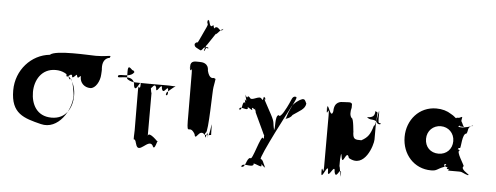

<svg xmlns="http://www.w3.org/2000/svg" viewBox="-69 -1332 4333 1678"><g transform="rotate(5 2097.5 -493.0)"><path d="M223 -364C223 -468 281 -573 404 -573C528 -573 584 -468 584 -364C584 -259 532 -155 404 -155C273 -155 223 -259 223 -364ZM342 -701C181 -685 50 -543 50 -364C50 -159 164 -129 316 -91C470 -52 580 -236 580 -364C580 -368 565 -495 539 -511C531 -474 512 -570 502 -550C502 -499 501 -573 501 -547C501 -489 535 -563 551 -539C551 -488 594 -568 594 -542C604 -492 628 -563 628 -531C628 -480 667 -442 719 -442C764 -442 802 -509 804 -569C804 -580 808 -612 805 -622C802 -674 820 -705 852 -717C868 -718 867 -721 871 -736C860 -740 822 -727 743 -727C689 -727 388 -748 342 -701Z M1464 -524C1462 -519 1437 -523 1402 -524C1395 -524 1092 -523 1091 -527C1073 -528 1044 -540 1034 -550C1032 -552 1031 -552 1031 -618C1031 -675 1052 -648 1072 -630C1092 -630 1092 -601 1092 -618C1092 -617 1081 -580 1011 -580C951 -580 951 -577 951 -560C961 -553 989 -563 1027 -563C1047 -563 1099 -561 1099 -493C1117 -425 1156 -570 1156 -510C1156 -442 1154 -580 1154 -512C1154 -434 1136 -541 1136 -455C1136 -387 1138 -145 1138 -77C1138 -6 1139 -147 1139 -81C1139 -13 1136 -149 1136 -81V-68C1134 16 1140 -71 1161 10C1186 107 1265 -50 1305 10C1328 74 1346 -68 1348 -23C1354 -18 1264 -116 1256 -70V-455C1256 -404 1238 -572 1238 -512C1238 -444 1236 -578 1236 -510C1236 -432 1275 -561 1293 -493C1293 -425 1343 -561 1343 -493C1361 -425 1399 -551 1399 -472C1399 -404 1400 -543 1400 -475C1400 -416 1379 -442 1382 -448C1383 -442 1386 -465 1389 -463C1401 -474 1440 -511 1464 -524ZM1168 -1H1156C1156 -1 1152 -2 1154 -2C1157 -2 1151 0 1154 0C1158 0 1152 -2 1155 -2C1163 -2 1170 0 1170 0C1173 0 1167 -2 1170 -2C1173 -2 1172 -1 1168 -1Z M1643 -858C1619 -872 1593 -877 1595 -903C1609 -933 1580 -876 1594 -906C1619 -939 1611 -899 1631 -943C1645 -973 1671 -1029 1685 -1059C1706 -1106 1682 -1078 1690 -1121C1704 -1151 1679 -1092 1693 -1122C1711 -1138 1705 -1056 1735 -1076C1749 -1106 1746 -1034 1760 -1064C1793 -1084 1800 -1020 1830 -1053C1844 -1083 1817 -1020 1831 -1050C1829 -1076 1772 -997 1773 -1009C1787 -1039 1684 -874 1698 -904C1698 -904 1668 -836 1685 -854C1699 -884 1697 -884 1713 -876C1726 -879 1708 -898 1676 -878C1656 -851 1653 -852 1643 -858ZM1651 -753C1611 -753 1571 -761 1571 -702C1571 -635 1573 -771 1573 -704C1573 -626 1591 -731 1591 -646C1591 -579 1593 -336 1593 -269V-230C1595 -95 1611 -208 1662 -121C1675 -49 1700 -185 1754 -119C1758 -52 1773 -186 1776 -116C1776 -49 1773 -181 1773 -114C1771 -49 1774 -191 1776 -127C1793 -83 1805 -268 1805 -204C1806 -128 1807 -144 1807 -125C1806 -126 1803 -124 1801 -125C1789 -121 1756 -122 1754 -122C1754 -122 1748 -129 1759 -143C1782 -143 1785 -526 1791 -543C1795 -573 1803 -605 1803 -617C1793 -620 1795 -619 1790 -625C1776 -620 1747 -615 1730 -683C1730 -751 1673 -753 1651 -753Z M2463 -458C2448 -426 2397 -318 2380 -350C2344 -341 2365 -218 2349 -216C2331 -248 2369 -184 2352 -216C2334 -282 2351 -277 2313 -348C2295 -380 2269 -429 2252 -461C2231 -499 2264 -454 2248 -489C2232 -522 2265 -460 2246 -491C2228 -519 2241 -446 2218 -480C2197 -510 2133 -448 2116 -480C2087 -512 2102 -455 2080 -494C2062 -526 2094 -461 2077 -493C2065 -518 2101 -432 2080 -454C2062 -486 2091 -403 2074 -435C2050 -443 2062 -350 2030 -372C2012 -404 2049 -337 2032 -369C2030 -411 2101 -357 2107 -387C2089 -419 2158 -351 2144 -384C2131 -415 2190 -355 2174 -390C2158 -423 2190 -361 2171 -392C2153 -420 2190 -336 2176 -362C2158 -394 2280 -140 2263 -172C2248 -199 2293 -123 2278 -154C2262 -187 2295 -125 2278 -157C2257 -189 2280 -111 2262 -139C2242 -170 2183 77 2166 45C2132 45 2132 144 2092 126C2074 94 2110 160 2093 128C2098 83 2182 132 2200 100C2182 68 2282 133 2268 100C2255 69 2310 138 2296 110C2278 78 2315 140 2298 108C2278 72 2279 53 2258 46C2233 46 2495 -458 2491 -444C2503 -461 2538 -496 2578 -508C2595 -506 2595 -508 2612 -471C2606 -421 2558 -403 2501 -362C2479 -321 2412 -320 2437 -320C2453 -320 2436 -329 2484 -428C2531 -523 2530 -523 2505 -523C2484 -518 2481 -497 2463 -458Z M2933 -513C2911 -513 2853 -511 2853 -426C2835 -341 2797 -522 2797 -445C2797 -360 2795 -529 2795 -444C2795 -348 2815 -491 2815 -388V63C2815 166 2795 22 2795 118C2795 203 2797 35 2797 120C2797 197 2852 13 2852 100C2852 185 2910 15 2910 100C2927 185 2965 26 2965 120C2965 205 2967 33 2967 118C2967 195 2948 -4 2948 63V-41C2951 47 2948 -119 2960 -34C2973 55 3000 -115 3024 -30C3168 55 3233 -166 3233 -210V-388C3233 -321 3253 -520 3253 -444C3253 -359 3250 -357 3272 -357C3284 -348 3256 -338 3239 -360C3239 -382 3181 -383 3193 -382C3179 -382 3156 -391 3152 -400C3200 -400 3219 -416 3219 -459C3229 -449 3239 -458 3239 -440C3239 -475 3239 -330 3217 -330C3195 -254 3175 -224 3119 -194C3063 -194 3043 -193 3043 -269C3043 -244 3036 -380 3018 -380C3000 -398 3000 -435 3010 -470V-502C3001 -523 2972 -513 2933 -513Z M3493 -256C3493 -106 3598 15 3748 15C3802 15 3795 -1 3861 -26C3877 -32 3837 -45 3875 -52C3884 -45 3845 -31 3889 -24C3898 -24 3865 -8 3903 -8C3915 -5 3874 1 3911 4H3993C4030 4 4024 17 4079 30C4088 30 4043 27 4081 27C4073 15 4001 -19 4029 -46C4038 -46 3946 -178 3984 -178C3992 -180 3941 -192 3977 -192C3986 -192 3939 -188 3977 -188C3987 -188 3946 -200 3984 -202C3993 -202 3991 -332 4029 -332C4047 -359 4026 -392 4081 -404C4090 -404 4041 -407 4079 -407C4071 -394 3984 -382 3993 -382C3993 -382 3945 -383 3952 -386C3968 -395 3956 -402 3961 -398C3967 -391 3965 -389 3987 -389C4010 -387 4004 -378 3991 -406C3980 -437 3970 -428 3978 -460C3985 -484 3973 -471 3953 -464C3931 -464 3933 -464 3927 -458C3920 -460 3908 -477 3880 -491C3844 -515 3800 -528 3748 -528C3598 -528 3493 -406 3493 -256ZM3681 -256C3681 -327 3734 -377 3801 -377C3867 -377 3920 -327 3920 -256C3920 -186 3870 -136 3801 -136C3729 -136 3681 -186 3681 -256Z"/></g></svg>

Font: Hussar Przerywany
Style: Regular
Weight: 400
Foundry: Cannot Into Space Fonts
Version: Version 0.982